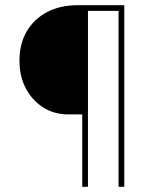

<svg xmlns="http://www.w3.org/2000/svg" viewBox="-20 -720 610 740"><path d="M297 0V-279H243Q189 -279 146.5 -306Q104 -333 79.5 -379.5Q55 -426 55 -486Q55 -551 83 -599Q111 -647 161.5 -673.5Q212 -700 280 -700H459V0H437V-678H319V0Z"/></svg>

Font: Lexend Thin
Style: Regular
Weight: 100
Designer: Bonnie Shaver-Troup, Thomas Jockin
Foundry: Lexend
Version: Version 1.007; ttfautohint (v1.8.3)